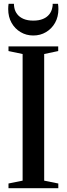

<svg xmlns="http://www.w3.org/2000/svg" viewBox="-20 -986 350 1006"><path d="M98.5 -39.5V-703L24.5 -718.5V-743H285V-718.5L211.5 -703V-39.5L285.5 -24.5V0H24.5V-24.5ZM154.5 -800Q117.5 -800 87.8 -817.8Q58 -835.5 40.5 -866.5Q23 -897.5 23 -938.5Q23 -946.5 23.5 -952.5Q24 -958.5 25 -966H53Q53 -961.5 53.5 -956.2Q54 -951 55 -946Q58.5 -926.5 70.8 -911Q83 -895.5 103.8 -886.8Q124.5 -878 154.5 -878Q184.5 -878 205.2 -886.8Q226 -895.5 238.2 -911Q250.5 -926.5 254 -946Q255.5 -951 255.8 -956.2Q256 -961.5 256 -966H284Q285 -958.5 285.5 -952.5Q286 -946.5 286 -938.5Q286 -897.5 268.5 -866.5Q251 -835.5 221.2 -817.8Q191.5 -800 154.5 -800Z"/></svg>

Font: Merriweather 120pt Medium
Style: Regular
Weight: 500
Version: Version 2.100